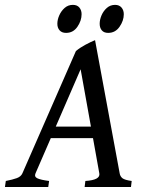

<svg xmlns="http://www.w3.org/2000/svg" viewBox="-38 -753 582 773"><path d="M186.5 -243.2H328.1L286.6 -474.1ZM336.4 -196.8H166.5L105 -55.2Q99.1 -41.5 112.3 -35.2Q125.5 -28.8 159.7 -24.4L156.2 0H-18.1L-14.6 -24.4Q13.2 -29.8 29.8 -35.9Q46.4 -42 52.2 -55.2L267.6 -547.4Q283.7 -561 306.2 -573Q328.6 -585 344.7 -591.3L443.8 -55.2Q445.8 -43 454.8 -35.6Q463.9 -28.3 492.2 -24.4L489.3 0H302.7L305.7 -24.4Q367.2 -28.3 361.8 -55.2ZM460.4 -695.8Q460.4 -669.9 443.4 -645.3Q426.3 -620.6 397.5 -620.6Q380.4 -620.6 371.8 -630.9Q363.3 -641.1 363.3 -657.2Q363.3 -673.8 370.8 -691.4Q378.4 -709 392.3 -721.2Q406.2 -733.4 425.3 -733.4Q441.9 -733.4 451.2 -722.7Q460.4 -711.9 460.4 -695.8ZM290.5 -695.8Q290.5 -669.9 273.7 -645.3Q256.8 -620.6 228 -620.6Q210.9 -620.6 201.9 -630.9Q192.9 -641.1 192.9 -657.2Q192.9 -673.8 200.7 -691.4Q208.5 -709 222.4 -721.2Q236.3 -733.4 255.4 -733.4Q272.5 -733.4 281.5 -722.7Q290.5 -711.9 290.5 -695.8Z"/></svg>

Font: Dai Banna SIL
Style: Italic
Weight: 400
Italic angle: -11°
Designer: Victor Gaultney
Foundry: SIL International
Version: Version 4.000